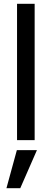

<svg xmlns="http://www.w3.org/2000/svg" viewBox="-20 -740 273 1014"><path d="M70 0V-720H163V0ZM14 254 69 53H175L87 254Z"/></svg>

Font: Envelope Sans Variable
Style: Regular
Weight: 500
Designer: Andreas Rasmussen / Norman Anderson
Foundry: mail.de GmbH
Version: Version 1.150